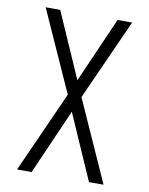

<svg xmlns="http://www.w3.org/2000/svg" viewBox="-83 -796 666 857"><g transform="rotate(10 250.0 -367.5)"><path d="M54 0 219 -368 54 -735H120L250 -439L380 -735H446L281 -368L446 0H380L250 -296L120 0Z"/></g></svg>

Font: Iosevka Fixed Light
Style: Regular
Weight: 300
Monospace: yes
Designer: Belleve Invis
Foundry: Belleve Invis
Version: Version 32.3.0